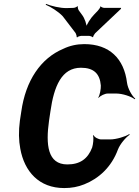

<svg xmlns="http://www.w3.org/2000/svg" viewBox="-20 -945 707 975"><path d="M322 -110C221 -110 212 -211 229 -332L236 -379C254 -507 293 -601 391 -601C456 -601 487 -571 492 -511C493 -495 487 -461 479 -450L481 -448C489 -459 513 -470 527 -470H571C602 -470 647 -455 664 -441L667 -444C650 -458 629 -495 625 -525C610 -647 536 -721 408 -721C370 -721 334 -713 301 -697C187 -649 110 -536 88 -378L81 -332C74 -279 75 -232 83 -190C104 -74 178 10 306 10C343 10 376 4 408 -9C481 -38 546 -96 579 -186C590 -214 619 -248 639 -261L636 -264C617 -251 569 -237 540 -237H494C480 -237 459 -248 455 -259L452 -256C457 -246 453 -212 448 -196C426 -138 386 -110 322 -110ZM397 -869 381 -891C378 -894 373 -908 376 -912L372 -913C370 -909 358 -905 353 -905L320 -904C285 -903 239 -915 214 -925L212 -921C236 -911 276 -887 299 -862L364 -777C366 -773 371 -760 369 -757L372 -755C374 -759 388 -763 392 -763H433C437 -763 448 -759 450 -756L453 -757C452 -760 460 -773 463 -776L594 -900L595 -905H509C505 -905 492 -909 492 -913L489 -911C491 -908 480 -894 477 -891L457 -870C441 -854 418 -819 416 -802H420C422 -819 409 -854 397 -869Z"/></svg>

Font: Asimov
Style: EdgeNarIt
Weight: 500
Designer: Google
Version: Version 2.000980: 2014